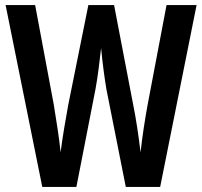

<svg xmlns="http://www.w3.org/2000/svg" viewBox="-20 -734 794 754"><path d="M752 -714 609 0H474L398 -383Q393 -412 387.5 -453Q382 -494 377 -545Q373 -509 367.5 -465.5Q362 -422 355 -384L280 0H146L2 -714H118L191 -324Q199 -277 206.5 -226Q214 -175 218 -136Q224 -183 232.5 -233.5Q241 -284 248 -322L327 -714H428L503 -323Q511 -284 518.5 -235Q526 -186 532 -136Q537 -182 544.5 -231.5Q552 -281 560 -324L634 -714Z"/></svg>

Font: Noto Sans Thai ExtCond SemBd
Style: Regular
Weight: 600
Width: 2
Designer: Monotype Design Team
Foundry: Monotype Imaging Inc.
Version: Version 2.002; ttfautohint (v1.8.4.7-5d5b)